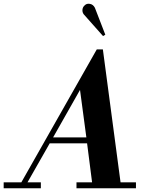

<svg xmlns="http://www.w3.org/2000/svg" viewBox="-73 -1014 802 1034"><path d="M-53.2 0V-32.2H42L448.2 -748H481L576.2 -32.2H659.2V0H338.9V-32.2H422.9L396 -242.2H194.8L75.2 -32.2H147V0ZM212.9 -273.9H392.1L357.9 -529.8ZM377.9 -937Q369.6 -948.2 371.1 -962.4Q372.6 -976.6 383.8 -985.8Q393.6 -996.1 411.1 -993.2Q428.7 -990.2 438 -972.2L494.1 -827.1L481.9 -819.8Z"/></svg>

Font: Fin Serif Display
Style: Italic
Weight: 400
Italic angle: -12°
Designer: J. Blake Harris
Version: Version 1.006;FEAKit 1.0